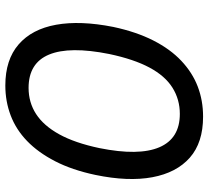

<svg xmlns="http://www.w3.org/2000/svg" viewBox="-50 -704 763 702"><g transform="rotate(90 331.0 -352.5)"><path d="M292 9Q198 9 142 -39.5Q86 -88 70 -176.5Q54 -265 78 -386Q96 -470 127.5 -532Q159 -594 202 -634.5Q245 -675 296 -694.5Q347 -714 406 -714Q501 -714 556 -665.5Q611 -617 627.5 -528.5Q644 -440 619 -320Q601 -235 569 -173Q537 -111 495 -70.5Q453 -30 401.5 -10.5Q350 9 292 9ZM301 -76Q354 -76 396.5 -103.5Q439 -131 470.5 -188Q502 -245 521 -335Q550 -479 518 -554Q486 -629 396 -629Q343 -629 300 -602Q257 -575 226.5 -518Q196 -461 177 -371Q148 -226 179 -151Q210 -76 301 -76Z"/></g></svg>

Font: Nunito Sans 10pt Condensed SemiBold
Style: Italic
Weight: 600
Width: 3
Italic angle: -9°
Designer: Vernon Adams
Foundry: Vernon Adams
Version: Version 3.101;gftools[0.9.27]